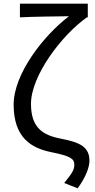

<svg xmlns="http://www.w3.org/2000/svg" viewBox="-20 -816 513 1041"><path d="M401 205C446 144 465 89 465 56C465 -18 416 -44 311 -64C211 -83 148 -124 148 -253C148 -405 313 -624 451 -722H456V-796H88V-722C160 -726 292 -727 354 -728C217 -624 54 -416 54 -249C54 -70 149 -13 258 9C361 30 383 44 383 77C383 107 368 127 328 176Z"/></svg>

Font: Noto Sans CJK JP
Style: Regular
Weight: 400
Designer: Ryoko NISHIZUKA 西塚涼子 (kana, bopomofo & ideographs); Paul D. Hunt (Latin, Greek & Cyrillic); Sandoll Communications 산돌커뮤니
Foundry: Adobe
Version: Version 2.004;hotconv 1.0.118;makeotfexe 2.5.65603